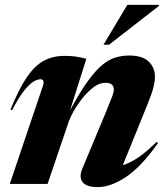

<svg xmlns="http://www.w3.org/2000/svg" viewBox="-20 -752 682 785"><path d="M29 -301 23 -304Q57 -388.5 89.8 -436.2Q122.5 -484 159.5 -503.8Q196.5 -523.5 243 -523.5Q271.5 -523.5 289.8 -520.8Q308 -518 333 -511.5L266.5 -301Q305 -372.5 336.5 -416.8Q368 -461 395.8 -484.5Q423.5 -508 450.8 -516.5Q478 -525 508 -525Q563.5 -525 588.5 -499.8Q613.5 -474.5 613.5 -439Q613.5 -420 607.5 -395.5Q601.5 -371 581 -320L482 -76.5Q508.5 -84.5 542.2 -106.2Q576 -128 620.5 -172L626 -167Q557 -69.5 494.8 -28.2Q432.5 13 379.5 13Q334 13 318 -7Q302 -27 316 -61L416.5 -302Q434 -344.5 439.8 -360.5Q445.5 -376.5 445.5 -385Q445.5 -413.5 411 -413.5Q383 -413.5 353.8 -388.5Q324.5 -363.5 300 -327.5Q275.5 -291.5 262.5 -259L174.5 0H20L155 -399.5Q159.5 -412 157.5 -420Q155.5 -428 145.5 -428Q133.5 -428 117.5 -418.8Q101.5 -409.5 79.5 -382.5Q57.5 -355.5 29 -301ZM403 -569 500.5 -732H630L629.5 -727.5L425.5 -569Z"/></svg>

Font: Newsreader 72pt
Style: Bold Italic
Weight: 700
Italic angle: -17°
Designer: Hugues Gentile
Foundry: Production Type
Version: Version 1.003; ttfautohint (v1.8.3)